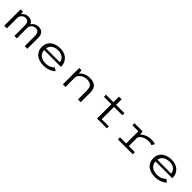

<svg xmlns="http://www.w3.org/2000/svg" viewBox="478 -2400 4144 4144"><g transform="rotate(45 2550.0 -328.0)"><path d="M77 0V-500H149.5L154.5 -431Q180 -468 221 -489.5Q262 -511 311.5 -511Q364 -511 400.5 -486.8Q437 -462.5 452.5 -420.5Q478.5 -461.5 522.2 -486.2Q566 -511 621.5 -511Q701 -511 741 -464.8Q781 -418.5 781 -334.5V0H701.5V-306.5Q701.5 -380 674.2 -413Q647 -446 592 -446Q565 -446 541.2 -435.8Q517.5 -425.5 501.8 -409.5Q486 -393.5 476 -376.5Q466 -359.5 462 -343.5V0H387.5V-307Q387.5 -381.5 363 -413.8Q338.5 -446 285.5 -446Q258.5 -446 235 -435.5Q211.5 -425 196 -408.8Q180.5 -392.5 170.8 -376Q161 -359.5 157 -344V0Z M1556 -90Q1541 -74.5 1518.5 -59Q1496 -43.5 1462 -26.8Q1428 -10 1380 0.5Q1332 11 1279 11Q1214 11 1158.5 -6Q1103 -23 1061.2 -55.2Q1019.5 -87.5 996 -138.5Q972.5 -189.5 972.5 -253.5Q972.5 -317.5 997.2 -367.8Q1022 -418 1064.8 -449Q1107.5 -480 1162 -496Q1216.5 -512 1279.5 -512Q1364.5 -512 1430 -479.8Q1495.5 -447.5 1533 -384.8Q1570.5 -322 1570.5 -237.5H1056.5Q1061 -152.5 1119.8 -104Q1178.5 -55.5 1279 -55.5Q1355.5 -55.5 1409.5 -80.8Q1463.5 -106 1486 -135.5ZM1280.5 -448.5Q1192.5 -448.5 1132.5 -409Q1072.5 -369.5 1059.5 -291.5H1481.5Q1481 -319 1468.2 -346.2Q1455.5 -373.5 1431.8 -396.8Q1408 -420 1368.5 -434.2Q1329 -448.5 1280.5 -448.5Z M1866.5 0V-500H1936L1946 -406Q1981 -455.5 2044 -483.5Q2107 -511.5 2192 -511.5Q2305 -511.5 2358.2 -456Q2411.5 -400.5 2411.5 -280.5V0H2328V-265Q2328 -361 2289.5 -403Q2251 -445 2163.5 -445Q2080.5 -445 2017.5 -401.2Q1954.5 -357.5 1946.5 -290.5V0Z M2991.5 -60.5H3209.5V0H2910V-436H2684V-500H2910V-668.5H2991.5V-500H3247V-436H2991.5Z M3815 -64H4001.5V0H3546.5V-64H3734.5V-436H3553V-500H3801L3812.5 -409.5Q3852 -456 3921.5 -484Q3991 -512 4075.5 -512Q4141 -512 4184.5 -492L4144 -423Q4134.5 -430 4107.2 -436.5Q4080 -443 4046 -443Q3964 -443 3901.2 -409.8Q3838.5 -376.5 3815 -326.5Z M4956 -90Q4941 -74.5 4918.5 -59Q4896 -43.5 4862 -26.8Q4828 -10 4780 0.5Q4732 11 4679 11Q4614 11 4558.5 -6Q4503 -23 4461.2 -55.2Q4419.5 -87.5 4396 -138.5Q4372.5 -189.5 4372.5 -253.5Q4372.5 -317.5 4397.2 -367.8Q4422 -418 4464.8 -449Q4507.5 -480 4562 -496Q4616.5 -512 4679.5 -512Q4764.5 -512 4830 -479.8Q4895.5 -447.5 4933 -384.8Q4970.5 -322 4970.5 -237.5H4456.5Q4461 -152.5 4519.8 -104Q4578.5 -55.5 4679 -55.5Q4755.5 -55.5 4809.5 -80.8Q4863.5 -106 4886 -135.5ZM4680.5 -448.5Q4592.5 -448.5 4532.5 -409Q4472.5 -369.5 4459.5 -291.5H4881.5Q4881 -319 4868.2 -346.2Q4855.5 -373.5 4831.8 -396.8Q4808 -420 4768.5 -434.2Q4729 -448.5 4680.5 -448.5Z"/></g></svg>

Font: League Mono Wide Light
Style: Regular
Weight: 300
Width: 8
Designer: Tyler Finck
Foundry: The League of Moveable Type / Tyler Finck
Version: Version 2.210